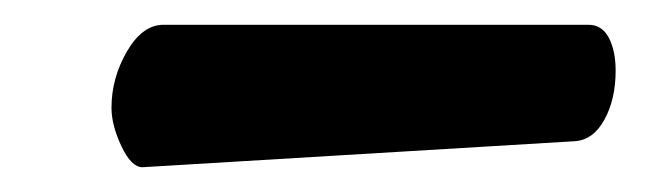

<svg xmlns="http://www.w3.org/2000/svg" viewBox="-20 -654 540 155"><path d="M95 -519Q86 -519 78 -536Q70 -553 70 -567Q70 -591 82.5 -612.5Q95 -634 112 -634H455Q466 -634 471.5 -623.5Q477 -613 477 -597Q477 -574 468 -557.5Q459 -541 444 -540Z"/></svg>

Font: Sriracha
Style: Regular
Weight: 400
Designer: Suppakit Chalermlarp
Version: Version 1.002g